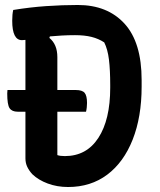

<svg xmlns="http://www.w3.org/2000/svg" viewBox="-20 -740 640 770"><path d="M10 -379H82V-580Q72 -579 68 -579Q29 -579 29 -657Q29 -683 33 -700Q100 -711 165 -715.5Q230 -720 292 -720Q411 -720 479.5 -645Q548 -570 548 -419V-393Q548 -271 512 -180Q476 -89 410 -39.5Q344 10 253 10Q209 10 171.5 -4Q134 -18 110 -41Q97 -55 89.5 -70.5Q82 -86 82 -105V-292H51Q28 -292 18.5 -306Q9 -320 9 -365Q9 -369 9.5 -372.5Q10 -376 10 -379ZM210 -118Q221 -114 240 -114Q327 -114 374.5 -187Q422 -260 422 -388V-399Q422 -459 417 -500.5Q412 -542 398 -570Q375 -585 347 -592Q319 -599 281 -599Q253 -599 227.5 -597.5Q202 -596 180 -594L178 -588Q210 -562 210 -511V-379H284Q310 -379 319.5 -367.5Q329 -356 329 -327Q329 -319 328 -309.5Q327 -300 325 -292H210Z"/></svg>

Font: Recursive Mn Csl St SmB
Style: Regular
Weight: 600
Monospace: yes
Version: Version 1.079;hotconv 1.0.112;makeotfexe 2.5.65598; ttfautoh